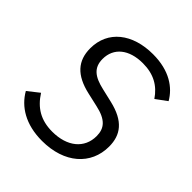

<svg xmlns="http://www.w3.org/2000/svg" viewBox="-196 -845 991 991"><g transform="rotate(45 300.0 -349.0)"><path d="M266 12.1C429 12.1 532 -79.9 532 -212C532 -296.9 490.1 -355.1 373.9 -382.1L301.1 -399.1C226.9 -415.8 187.9 -443.9 187.9 -508.2C187.9 -589.1 250 -639.9 350.9 -639.9C430 -639.9 484 -609 523.1 -551.1L583.1 -595.2C546.9 -658 475.9 -709.9 355.1 -709.9C206 -709.9 104 -631 104 -502.1C104 -411.9 153.1 -355.8 263.1 -331L338.1 -313.9C419 -296.2 448.2 -262.1 448.2 -204.9C448.2 -116.1 378.9 -58.9 269.9 -58.9C186.1 -58.9 130 -93 87 -160.2L24.9 -111.2C66.1 -39.1 144.9 12.1 266 12.1Z"/></g></svg>

Font: Margiela Mono Italic Italic
Style: Regular
Weight: 400
Designer: Mike Abbink, Paul van der Laan, Pieter van Rosmalen
Foundry: Bold Monday
Version: Version 2.003 2021